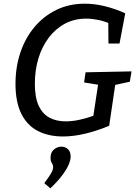

<svg xmlns="http://www.w3.org/2000/svg" viewBox="-20 -730 752 1041"><path d="M322 10Q244 10 186 -19.5Q128 -49 96 -112.5Q64 -176 64 -276Q64 -366 90.5 -445Q117 -524 167 -583.5Q217 -643 286 -676.5Q355 -710 440 -710Q493 -710 548 -696.5Q603 -683 659 -658L628 -494H568L567 -615L583 -599Q547 -615 512.5 -622Q478 -629 447 -629Q384 -629 333 -602Q282 -575 245 -526.5Q208 -478 188.5 -414Q169 -350 169 -276Q169 -202 189.5 -157.5Q210 -113 247.5 -92.5Q285 -72 336 -72Q373 -72 413 -81Q453 -90 498 -106L483 -81L514 -286L528 -268L436 -283L444 -338L693 -343L684 -287L593 -267L607 -286L572 -48Q502 -19 439 -4.5Q376 10 322 10ZM253 291 220 263Q246 229 257 209.5Q268 190 268 178Q268 164 261 154Q254 144 254 125Q254 96 272.5 80.5Q291 65 313 65Q332 65 347.5 78Q363 91 363 119Q363 138 352 163.5Q341 189 317 221Q293 253 253 291Z"/></svg>

Font: Bitter Thin Medium
Style: Italic
Weight: 500
Italic angle: -9°
Version: Version 3.021